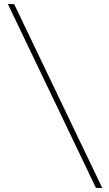

<svg xmlns="http://www.w3.org/2000/svg" viewBox="-20 -822 540 952"><path d="M456 110 19 -802H50L487 110Z"/></svg>

Font: Literata 72pt Black
Style: Italic
Weight: 900
Italic angle: -2°
Designer: Latin by Veronika Burian and Jose Scaglione. Greek by Irene Vlachou. Cyrillic by Vera Evstafieva
Foundry: TypeTogether
Version: Version 3.002